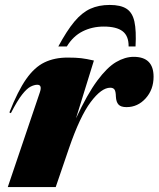

<svg xmlns="http://www.w3.org/2000/svg" viewBox="-20 -757 642 777"><path d="M141 -382.5Q152 -414 131 -414Q119 -414 104 -406.5Q89 -399 69.8 -374.8Q50.5 -350.5 24 -299L18 -302Q52 -388.5 85.8 -436.8Q119.5 -485 160 -504.5Q200.5 -524 253.5 -524Q287.5 -524 308.5 -521.5Q329.5 -519 360 -512L287.5 -278Q333.5 -376.5 373.5 -430.5Q413.5 -484.5 449.8 -505.8Q486 -527 521 -527Q601.5 -527 601.5 -446.5Q601.5 -394.5 569.5 -359Q537.5 -323.5 492 -323.5Q469 -323.5 459.5 -334Q450 -344.5 449 -366Q448.5 -387.5 443.2 -394.8Q438 -402 426 -402Q390.5 -402 347 -344Q303.5 -286 259 -156.5L205.5 0H11.5ZM400 -649.5Q353 -649.5 314.2 -630Q275.5 -610.5 250.5 -569H216Q250.5 -633 281 -669.5Q311.5 -706 345.5 -721.5Q379.5 -737 424 -737Q468.5 -737 492.2 -721.5Q516 -706 524 -669.5Q532 -633 528.5 -569H500.5Q501 -611.5 476.2 -630.5Q451.5 -649.5 400 -649.5Z"/></svg>

Font: Newsreader 72pt ExtraBold
Style: Italic
Weight: 800
Italic angle: -17°
Designer: Hugues Gentile
Foundry: Production Type
Version: Version 1.003; ttfautohint (v1.8.3)